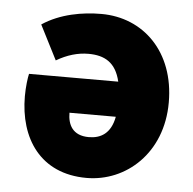

<svg xmlns="http://www.w3.org/2000/svg" viewBox="-44 -556 613 611"><g transform="rotate(5 263.0 -250.0)"><path d="M254 12C380 12 494 -88 494 -250C494 -412 390 -512 256 -512C196 -512 125 -500 68 -462L124 -352C158 -372 192 -382 226 -382C278 -382 314 -362 328 -302H43C40 -290 36 -260 36 -230C36 -96 106 12 254 12ZM250 -118C198 -118 182 -152 182 -190H330C320 -136 288 -118 250 -118Z"/></g></svg>

Font: Giro Sans Black
Style: Regular
Weight: 900
Designer: Paul D. Hunt
Foundry: Adobe Systems Incorporated
Version: Version 1.000;PS 1.0;hotconv 1.0.88;makeotf.lib2.5.647800